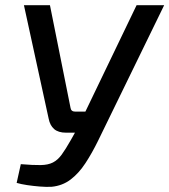

<svg xmlns="http://www.w3.org/2000/svg" viewBox="-20 -710 651 738"><path d="M611 -690 357 -169Q334 -122 308.5 -83Q283 -44 251.5 -20Q220 4 178 8Q158 9 133 7Q108 5 84.5 1.5Q61 -2 44 -7L60 -79Q108 -75 136.5 -75.5Q165 -76 183.5 -85.5Q202 -95 217 -115.5Q232 -136 253 -173L286 -232L301 -266L505 -690ZM172 -690 251 -296Q253 -281 269 -281H320L326 -200H234Q204 -200 188 -214Q172 -228 167 -254L72 -690Z"/></svg>

Font: Exo 2 Medium
Style: Italic
Weight: 500
Italic angle: -8°
Designer: Natanael Gama
Foundry: Natanael Gama
Version: Version 2.010